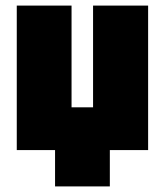

<svg xmlns="http://www.w3.org/2000/svg" viewBox="-20 -537 590 687"><path d="M40 0H177V130H373V0H510V-517H313V-153H236V-517H40Z"/></svg>

Font: Finlandica Black
Style: Regular
Weight: 900
Designer: Niklas Ekholm, Juho Hiilivirta, Jaakko Suomalainen
Foundry: Helsinki Type Studio
Version: Version 2.000;Glyphs 3.2 (3202)